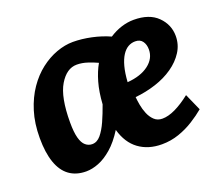

<svg xmlns="http://www.w3.org/2000/svg" viewBox="-88 -588 832 727"><g transform="rotate(-20 328.0 -225.0)"><path d="M146.9 13.3Q106.7 13.3 79.2 -6.6Q51.7 -26.5 37.8 -66.4Q23.8 -106.3 23.8 -165.3Q23.8 -224.6 38.6 -272Q53.3 -319.4 78.2 -355.7Q103.1 -391.9 134.3 -416Q165.5 -440.1 199.6 -452.5Q233.8 -464.9 265.7 -464.9Q301.1 -464.9 339.8 -456.7Q378.4 -448.5 411.9 -433.4Q435.5 -448.9 460.7 -456.9Q486 -464.9 510.8 -464.9Q573.4 -464.9 606.7 -431.9Q640.1 -398.9 640.1 -353.1Q640.1 -318.3 621.7 -289.5Q603.4 -260.7 572.2 -239Q541.1 -217.3 501 -204.4Q460.9 -191.4 418.1 -187.2Q419.2 -173.8 422.5 -155Q425.8 -136.3 433.3 -118.1Q440.8 -100 453.6 -87.9Q466.4 -75.8 486.1 -75.8Q509.7 -75.8 538.7 -89.6Q567.6 -103.4 600 -129L630.2 -61.1Q609 -43.2 581 -25.6Q553.1 -7.9 520.2 3.5Q487.4 14.9 451.2 14.9Q396.4 14.9 358.6 -12.9Q320.7 -40.6 305 -96.2Q279.1 -55.1 251.5 -31.3Q223.8 -7.4 197.3 2.9Q170.8 13.3 146.9 13.3ZM203.2 -76Q222.8 -76 238 -94.1Q253.1 -112.1 266.3 -141.4Q279.4 -170.8 291.2 -204.2Q294.3 -253.5 305.1 -291.1Q315.9 -328.8 332 -356.7Q315.8 -364.3 293.8 -371.7Q271.8 -379.1 250.1 -379.1Q209.3 -379.1 180.6 -331.3Q152 -283.6 152 -181.8Q152 -142.6 158.3 -119.3Q164.6 -95.9 176.5 -86Q188.3 -76 203.2 -76ZM408.9 -250.7Q463.3 -254.9 495.2 -279.3Q527 -303.8 527 -339.8Q527 -359.8 517.4 -373Q507.9 -386.2 488.3 -386.2Q472.8 -386.2 459.5 -378.6Q446.2 -371 435.6 -354.6Q425 -338.2 418.1 -312.5Q411.2 -286.8 408.9 -250.7Z"/></g></svg>

Font: Ancizar Sans Thin
Style: Italic
Weight: 100
Italic angle: -4°
Designer: Cesar Puertas, Viviana Monsalve, Julian Moncada, Julian Prieto, Jose Castro, Mariel Hernandez, Felipe Aragon, Sara Alarc
Version: Version 8.100